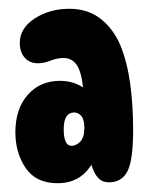

<svg xmlns="http://www.w3.org/2000/svg" viewBox="-20 -806 353 437"><path d="M228 -391Q213 -391 203.5 -401Q194 -411 188 -431Q162 -389 111 -389Q62 -389 38.5 -423.5Q15 -458 15 -505Q15 -558 43 -590Q71 -622 117 -622Q146 -622 169 -607Q165 -644 154 -659Q143 -674 125 -674Q110 -674 95 -668Q80 -662 67 -662Q47 -662 36 -675Q25 -688 25 -708Q25 -742 59 -764Q93 -786 138 -786Q179 -786 208 -764Q237 -742 254 -703Q270 -663 276.5 -614.5Q283 -566 283 -511Q283 -441 270 -416Q257 -391 228 -391ZM143 -474Q153 -474 162.5 -483.5Q172 -493 172 -515Q172 -534 165 -542Q158 -550 149 -550Q125 -550 125 -512Q125 -474 143 -474Z"/></svg>

Font: DynaPuff Condensed Medium
Style: Regular
Weight: 500
Width: 3
Designer: Toshi Omagari, Jennifer Daniel
Foundry: Google Fonts
Version: Version 2.000; ttfautohint (v1.8.4.7-5d5b)